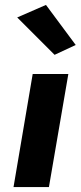

<svg xmlns="http://www.w3.org/2000/svg" viewBox="-20 -761 328 781"><path d="M113 -460 35 0H179L258 -460ZM50 -690 202 -538 288 -578 167 -741Z"/></svg>

Font: Jost
Style: Bold Italic
Weight: 700
Italic angle: -5°
Version: Version 3.710